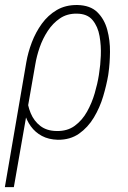

<svg xmlns="http://www.w3.org/2000/svg" viewBox="-31 -559 522 782"><path d="M-11.2 203.1 76.2 -305.7Q83 -345.2 98.6 -386.5Q114.3 -427.7 139.4 -462.4Q164.6 -497.1 200.2 -518.1Q235.8 -539.1 283.7 -538.6Q336.4 -537.6 365.2 -509.5Q394 -481.4 405.8 -438Q417.5 -394.5 417 -347.9Q416.5 -301.3 411.1 -263.2L409.7 -252.9Q402.8 -212.4 389.2 -166.5Q375.5 -120.6 351.3 -80.3Q327.1 -40 291 -14.6Q254.9 10.7 204.6 10.3Q167 9.3 139.6 -5.4Q112.3 -20 94.5 -44.7Q76.7 -69.3 68.4 -100.1Q60.1 -130.9 59.6 -164.1Q63 -164.6 65.9 -165Q68.8 -165.5 72.3 -166.3Q75.7 -167 78.6 -167.5Q80.6 -130.4 94 -98.1Q107.4 -65.9 133.5 -45.9Q159.7 -25.9 199.2 -25.4Q243.2 -24.4 273.4 -46.6Q303.7 -68.8 323.5 -104.2Q343.3 -139.6 354.7 -179Q366.2 -218.3 371.6 -252.9L373 -263.2Q377.9 -292 379.6 -332.3Q381.3 -372.6 374.5 -411.9Q367.7 -451.2 345.9 -477.3Q324.2 -503.4 281.2 -503.4Q242.2 -503.9 213.1 -484.1Q184.1 -464.4 163.6 -433.1Q143.1 -401.9 130.6 -366Q118.2 -330.1 112.8 -296.9L25.4 203.1Z"/></svg>

Font: Roboto Condensed ExtraLight
Style: Italic
Weight: 250
Italic angle: -12°
Designer: Christian Robertson
Foundry: Google
Version: Version 3.008; 2023